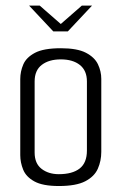

<svg xmlns="http://www.w3.org/2000/svg" viewBox="-20 -643 423 668"><path d="M81.2 -623.5H118.2L191.5 -559.5L264.7 -623.5H300.2L216 -533.8H165.4ZM184.8 4.2Q128.7 4.2 99.7 -11.8Q70.6 -27.8 60.6 -52.8Q50.5 -77.8 50.5 -103.1V-367.9Q50.5 -394.2 61 -418.7Q71.4 -443.2 101.6 -459.2Q131.8 -475.2 191.7 -475.2Q248.5 -475.2 278.8 -459.5Q309.2 -443.7 320.8 -419.3Q332.4 -394.8 332.4 -368.4V-114.9Q332.4 -83.3 320.4 -56.1Q308.4 -28.8 276.5 -12.3Q244.7 4.2 184.8 4.2ZM184.5 -37Q231.8 -37 257.1 -56.7Q282.4 -76.4 282.4 -119.2V-359.6Q282.4 -397.6 257.8 -417Q233.3 -436.4 191.5 -436.4Q150.4 -436.4 125.5 -417.4Q100.5 -398.4 100.5 -359.6V-112.3Q100.5 -74.1 124.7 -55.5Q148.8 -37 184.5 -37Z"/></svg>

Font: Smooch Sans Thin
Style: Regular
Weight: 100
Designer: Robert E. Leuschke
Foundry: Robert E. Leuschke
Version: Version 1.010